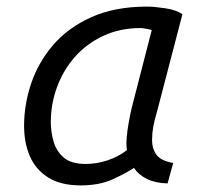

<svg xmlns="http://www.w3.org/2000/svg" viewBox="-20 -549 600 582"><path d="M225 13Q164 13 126 -11Q88 -35 70.5 -75.5Q53 -116 53 -168Q53 -232 74.5 -296Q96 -360 141 -412.5Q186 -465 257 -497Q328 -529 426 -529Q447 -529 480.5 -524Q514 -519 533 -506L455 -207Q448 -184 444.5 -164.5Q441 -145 441 -125Q441 -97 455 -79Q469 -61 505 -55L488 7Q451 6 425.5 -6.5Q400 -19 386 -40Q362 -24 321.5 -5.5Q281 13 225 13ZM240 -52Q273 -52 306 -63Q339 -74 365 -94Q362 -108 364 -131.5Q366 -155 370.5 -179.5Q375 -204 379 -221L440 -458Q438 -459 425 -461.5Q412 -464 406 -464Q344 -464 293.5 -440.5Q243 -417 207.5 -377Q172 -337 153 -285.5Q134 -234 134 -178Q134 -151 142 -121.5Q150 -92 172.5 -72Q195 -52 240 -52Z"/></svg>

Font: Ubuntu Sans Mono
Style: Italic
Weight: 400
Italic angle: -13.5°
Monospace: yes
Designer: Dalton Maag Ltd
Foundry: Dalton Maag Ltd
Version: Version 1.006